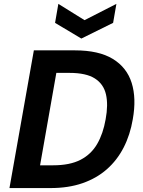

<svg xmlns="http://www.w3.org/2000/svg" viewBox="-20 -956 728 976"><path d="M28.1 0 152.1 -700H360.8Q482.2 -700 553.4 -656.6Q624.6 -613.2 649.3 -534.7Q674 -456.2 655 -349.8Q641.6 -270.5 608.6 -206.2Q575.6 -141.9 523.4 -95.8Q471.2 -49.8 399.7 -24.9Q328.2 0 236.8 0ZM183.7 -115.7H250.1Q335.3 -115.7 389.4 -143.7Q443.4 -171.6 473.9 -224.1Q504.4 -276.7 517 -349.8Q530.7 -423.7 518.7 -476.1Q506.7 -528.6 462.4 -557Q418.1 -585.5 332.9 -585.5H266.4ZM571.7 -936.3 555 -839.8 393.5 -760 259.9 -839.8 276.6 -936.3 409.8 -853.5Z"/></svg>

Font: DM Sans 9pt
Style: Italic
Weight: 400
Italic angle: -10°
Designer: Colophon Foundry, Jonny Pinhorn
Foundry: Colophon Foundry
Version: Version 4.004